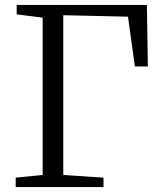

<svg xmlns="http://www.w3.org/2000/svg" viewBox="-20 -763 648 783"><path d="M44 0V-38.5L154 -49.5V-691L48 -704.5V-743H579L583 -492H530L502 -695L238 -701V-49.5L402 -38.5V0Z"/></svg>

Font: Merriweather 36pt Light
Style: Regular
Weight: 300
Designer: Eben Sorkin
Foundry: Eben Sorkin
Version: Version 2.100